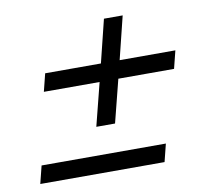

<svg xmlns="http://www.w3.org/2000/svg" viewBox="-63 -655 676 639"><g transform="rotate(-10 275.0 -335.5)"><path d="M240 -237.5 276.7 -382.5H88.3L103.3 -442.5H291.7L327.5 -587.5H390.8L355 -442.5H543.3L528.3 -382.5H340L303.3 -237.5ZM23.3 -82.5 38.3 -142.5H458.3L443.3 -82.5Z"/></g></svg>

Font: Funnel Sans Light Light
Style: Italic
Weight: 300
Italic angle: -14.036°
Version: Version 1.000